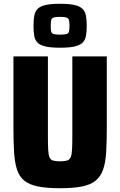

<svg xmlns="http://www.w3.org/2000/svg" viewBox="-20 -986 634 1014"><path d="M297 8Q227 8 181.5 -1Q136 -10 109.5 -31Q83 -52 70.5 -88.5Q58 -125 54.5 -179.5Q51 -234 51 -310V-688H233V-269Q233 -222 234.5 -195Q236 -168 241.5 -155Q247 -142 260.5 -138Q274 -134 297 -134Q321 -134 334 -138Q347 -142 353 -155Q359 -168 360.5 -195Q362 -222 362 -269V-688H544V-310Q544 -234 540.5 -179.5Q537 -125 524 -89Q511 -53 484.5 -31.5Q458 -10 412.5 -1Q367 8 297 8ZM297 -734Q249 -734 220.5 -740.5Q192 -747 178.5 -760.5Q165 -774 161 -796Q157 -818 157 -849Q157 -881 161 -903Q165 -925 178.5 -939Q192 -953 220.5 -959.5Q249 -966 297 -966Q346 -966 374 -959.5Q402 -953 416 -939Q430 -925 434 -903Q438 -881 438 -849Q438 -818 434 -796Q430 -774 416 -760.5Q402 -747 374 -740.5Q346 -734 297 -734ZM297 -803Q322 -803 332 -806.5Q342 -810 344.5 -820.5Q347 -831 347 -849Q347 -868 344.5 -878.5Q342 -889 332 -893Q322 -897 297 -897Q273 -897 262.5 -893Q252 -889 250 -878.5Q248 -868 248 -849Q248 -831 250 -820.5Q252 -810 262.5 -806.5Q273 -803 297 -803Z"/></svg>

Font: Saira SemiCondensed ExtraBold
Style: Regular
Weight: 800
Width: 4
Designer: Hector Gatti with collaboration of the Omnibus-Type team
Foundry: Omnibus-Type
Version: Version 1.101